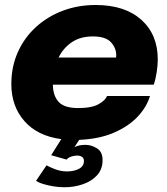

<svg xmlns="http://www.w3.org/2000/svg" viewBox="-20 -562 684 788"><path d="M330.5 32.5Q355 32.5 378 46.8Q401 61 401 95Q401 132.5 378.5 157.2Q356 182 320 194.2Q284 206.5 244.5 206.5Q212 206.5 176.5 198.2Q141 190 128 180L171 116.5Q180.5 122.5 204.8 132Q229 141.5 255 141.5Q284 141.5 304.2 130.8Q324.5 120 324.5 98.5Q324.5 87 316.5 81.8Q308.5 76.5 297 76.5Q285 76.5 272.5 80.5Q260 84.5 253.5 93L190 75L231.5 9Q133.5 -4 80 -65.2Q26.5 -126.5 26.5 -217Q26.5 -288 53 -347.5Q79.5 -407 127 -450.5Q174.5 -494 237.2 -517.8Q300 -541.5 372.5 -541.5Q492 -541.5 559.8 -481Q627.5 -420.5 627.5 -318Q627.5 -294.5 623 -265.2Q618.5 -236 611 -214.5H197Q197.5 -169.5 220.5 -144Q243.5 -118.5 301 -118.5Q357 -118.5 385.2 -134.8Q413.5 -151 419 -168H595.5Q582.5 -123.5 545.5 -83.8Q508.5 -44 448.2 -17.8Q388 8.5 305 12L285.5 42Q303.5 32.5 330.5 32.5ZM361 -412.5Q310.5 -412.5 275.2 -389Q240 -365.5 220.5 -326H456.5Q457 -331 457 -336Q457 -365 435.2 -388.8Q413.5 -412.5 361 -412.5Z"/></svg>

Font: Epilogue ExtraBold
Style: Italic
Weight: 800
Italic angle: -12°
Designer: Tyler Finck
Foundry: Etcetera Type Co
Version: Version 2.111; ttfautohint (v1.8.3)